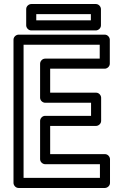

<svg xmlns="http://www.w3.org/2000/svg" viewBox="-20 -908 599 953"><path d="M432 -333H204C189 -333 179 -319 179 -308V-118C179 -103 193 -93 204 -93H476V-25H97V-686H475V-617H204C189 -617 179 -603 179 -592V-423C179 -408 193 -398 204 -398H432ZM457 -283C468 -283 482 -293 482 -308V-423C482 -434 472 -448 457 -448H229V-567H500C511 -567 525 -577 525 -592V-711C525 -722 515 -736 500 -736H72C61 -736 47 -726 47 -711V0C47 11 57 25 72 25H501C512 25 526 15 526 0V-118C526 -129 516 -143 501 -143H229V-283ZM431 -807H160V-838H431ZM456 -757C467 -757 481 -767 481 -782V-863C481 -874 471 -888 456 -888H135C124 -888 110 -878 110 -863V-782C110 -771 120 -757 135 -757Z"/></svg>

Font: Asimov
Style: NarOu
Weight: 500
Designer: Google
Version: Version 2.000980; 2014